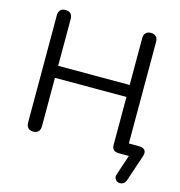

<svg xmlns="http://www.w3.org/2000/svg" viewBox="-125 -822 1028 1097"><g transform="rotate(15 389.5 -274.0)"><path d="M718 138Q713 151 704 157Q695 163 684 163.5Q673 164 664.5 158.5Q656 153 652 143Q648 133 653 118L698 -17L708 0H633Q613 0 602.5 -9.5Q592 -19 592 -39V-322H169V-36Q169 -16 159 -4.5Q149 7 128 7Q108 7 97.5 -4.5Q87 -16 87 -36V-669Q87 -690 97.5 -701Q108 -712 128 -712Q148 -712 158.5 -701Q169 -690 169 -669V-393H592V-669Q592 -690 602.5 -701Q613 -712 633 -712Q653 -712 663.5 -701Q674 -690 674 -669V-32L637 -69H732Q758 -69 768.5 -56.5Q779 -44 771 -20Z"/></g></svg>

Font: Nunito
Style: Regular
Weight: 400
Designer: Vernon Adams
Foundry: Vernon Adams
Version: Version 3.602